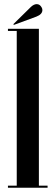

<svg xmlns="http://www.w3.org/2000/svg" viewBox="-20 -886 262 906"><path d="M17.5 0V-10H59V-740H17.5V-750H163.5V-10H204.5V0ZM45.5 -768.5 43 -772 126 -853.5Q140 -866.5 153.5 -866.5Q168 -866.5 176.5 -851Q180 -845 180 -838.5Q180 -818.5 151.5 -807.5Z"/></svg>

Font: Imbue 100pt SemiBold
Style: Regular
Weight: 600
Designer: Tyler Finck
Foundry: Etcetera Type Company
Version: Version 1.102; ttfautohint (v1.8.3)